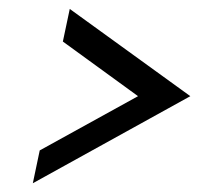

<svg xmlns="http://www.w3.org/2000/svg" viewBox="-20 -548 450 434"><path d="M69.8 -208 292 -330.6 122.1 -454.1 137.7 -527.8 410.2 -330.6 54.2 -133.8Z"/></svg>

Font: Fibel Nord
Style: Italic
Weight: 400
Designer: Peter Wiegel
Foundry: Peter Wioegel
Version: Version 000.000